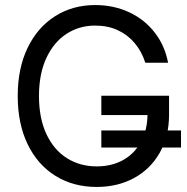

<svg xmlns="http://www.w3.org/2000/svg" viewBox="-20 -737 748 767"><path d="M703.1 -147.5H384.8V-215.8H703.1ZM360.4 -634.8Q296.9 -634.8 246.1 -602.1Q195.3 -569.3 165.5 -505.9Q135.7 -442.4 135.7 -353.5Q135.7 -264.6 165.5 -201.2Q195.3 -137.7 247.6 -105Q299.8 -72.3 366.2 -72.3Q426.8 -72.3 472.7 -98.1Q518.6 -124 543.9 -171.9Q569.3 -219.7 569.3 -282.2L595.7 -277.3H384.8V-354.5H655.3V-278.3Q655.3 -192.4 618.2 -127Q581.1 -61.5 515.6 -25.9Q450.2 9.8 366.2 9.8Q272.5 9.8 201.2 -34.7Q129.9 -79.1 90.3 -161.1Q50.8 -243.2 50.8 -353.5Q50.8 -463.9 90.3 -545.9Q129.9 -627.9 200.2 -672.4Q270.5 -716.8 360.4 -716.8Q434.6 -716.8 496.1 -688Q557.6 -659.2 598.1 -606.9Q638.7 -554.7 651.4 -486.3H560.5Q545.9 -532.2 517.6 -565.4Q489.3 -598.6 449.7 -616.7Q410.2 -634.8 360.4 -634.8Z"/></svg>

Font: WEMIX Pretendard Variable
Style: Regular
Weight: 400
Designer: Base glyphs from Inter by Rasmus Andersson; Hangeul glyphs from Noto Sans CJK(Source Han Sans) by Jang Soo-young and Kan
Foundry: Kil Hyung-jin
Version: Version 1.000;Glyphs 3.2 (3208)